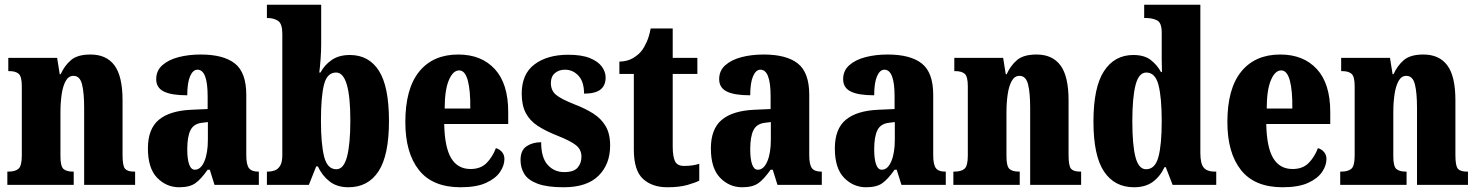

<svg xmlns="http://www.w3.org/2000/svg" viewBox="-20 -780 6233 810"><path d="M11 0V-56H15Q44 -56 58 -68Q72 -80 72 -124V-416Q72 -457 59 -468.5Q46 -480 19 -480H15V-536H221L232 -467H236Q252 -503 279.5 -526.5Q307 -550 362 -550Q429 -550 463 -504Q497 -458 497 -357V-126Q497 -80 507.5 -68Q518 -56 546 -56H550V0H335V-325Q335 -389 326 -424.5Q317 -460 290 -460Q269 -460 257 -438Q245 -416 240 -381Q235 -346 235 -306V-121Q235 -79 247.5 -67.5Q260 -56 288 -56H291V0Z M736 10Q682 10 643 -30Q604 -70 604 -154Q604 -236 650 -274.5Q696 -313 788 -317L856 -320V-374Q856 -486 813 -486Q794 -486 782 -458.5Q770 -431 770 -378Q703 -378 671 -394Q639 -410 639 -446Q639 -482 665 -505Q691 -528 733.5 -539Q776 -550 827 -550Q923 -550 971 -512Q1019 -474 1019 -380V-126Q1019 -86 1030 -71Q1041 -56 1069 -56H1072V0H885L865 -64H856Q828 -24 804 -7Q780 10 736 10ZM802 -64Q827 -64 842 -99Q857 -134 857 -191V-265L832 -262Q797 -258 783.5 -230.5Q770 -203 770 -150Q770 -109 778 -86.5Q786 -64 802 -64Z M1450 10Q1402 10 1370.5 -14.5Q1339 -39 1321 -78H1314L1283 0H1106V-56H1111Q1125 -56 1139 -61Q1153 -66 1162 -81Q1171 -96 1171 -126V-638Q1171 -680 1153 -692Q1135 -704 1109 -704H1106V-760H1335V-593Q1335 -565 1332.5 -531Q1330 -497 1327 -474H1332Q1349 -506 1379.5 -527Q1410 -548 1456 -548Q1536 -548 1578.5 -481.5Q1621 -415 1621 -270Q1621 -125 1577 -57.5Q1533 10 1450 10ZM1399 -66Q1430 -66 1444 -119Q1458 -172 1458 -272Q1458 -474 1398 -474Q1360 -474 1347 -423.5Q1334 -373 1334 -271Q1334 -172 1347.5 -119Q1361 -66 1399 -66Z M1923 10Q1805 10 1747.5 -62.5Q1690 -135 1690 -265Q1690 -406 1748.5 -478Q1807 -550 1913 -550Q2011 -550 2067.5 -488.5Q2124 -427 2124 -308V-257H1854Q1856 -158 1883.5 -112.5Q1911 -67 1965 -67Q2008 -67 2033 -92.5Q2058 -118 2072 -155Q2087 -151 2097.5 -139Q2108 -127 2108 -109Q2108 -82 2089.5 -54.5Q2071 -27 2030.5 -8.5Q1990 10 1923 10ZM1964 -322Q1965 -398 1953.5 -440.5Q1942 -483 1917 -483Q1891 -483 1873.5 -441.5Q1856 -400 1856 -322Z M2358 10Q2288 10 2248 -5Q2208 -20 2192 -46Q2176 -72 2176 -105Q2176 -146 2201.5 -163Q2227 -180 2263 -180Q2263 -115 2290.5 -84.5Q2318 -54 2360 -54Q2401 -54 2417 -73Q2433 -92 2433 -119Q2433 -150 2408.5 -168.5Q2384 -187 2333 -207Q2282 -227 2248.5 -249Q2215 -271 2198 -303.5Q2181 -336 2181 -385Q2181 -468 2235 -508.5Q2289 -549 2377 -549Q2434 -549 2468.5 -535Q2503 -521 2519 -499Q2535 -477 2535 -453Q2535 -419 2513 -402Q2491 -385 2444 -385Q2444 -435 2420.5 -460.5Q2397 -486 2363 -486Q2338 -486 2321 -471.5Q2304 -457 2304 -430Q2304 -399 2324.5 -381Q2345 -363 2403 -340Q2448 -323 2482 -301.5Q2516 -280 2535 -248Q2554 -216 2554 -166Q2554 -87 2505 -38.5Q2456 10 2358 10Z M2795 10Q2731 10 2692.5 -25.5Q2654 -61 2654 -149V-468H2593V-520Q2628 -521 2651.5 -535.5Q2675 -550 2687 -566Q2698 -580 2708.5 -603.5Q2719 -627 2725 -660H2818V-536H2922V-468H2818V-163Q2818 -120 2827.5 -100Q2837 -80 2866 -80Q2903 -80 2930 -89V-18Q2915 -10 2881 0Q2847 10 2795 10Z M3111 10Q3057 10 3018 -30Q2979 -70 2979 -154Q2979 -236 3025 -274.5Q3071 -313 3163 -317L3231 -320V-374Q3231 -486 3188 -486Q3169 -486 3157 -458.5Q3145 -431 3145 -378Q3078 -378 3046 -394Q3014 -410 3014 -446Q3014 -482 3040 -505Q3066 -528 3108.5 -539Q3151 -550 3202 -550Q3298 -550 3346 -512Q3394 -474 3394 -380V-126Q3394 -86 3405 -71Q3416 -56 3444 -56H3447V0H3260L3240 -64H3231Q3203 -24 3179 -7Q3155 10 3111 10ZM3177 -64Q3202 -64 3217 -99Q3232 -134 3232 -191V-265L3207 -262Q3172 -258 3158.5 -230.5Q3145 -203 3145 -150Q3145 -109 3153 -86.5Q3161 -64 3177 -64Z M3634 10Q3580 10 3541 -30Q3502 -70 3502 -154Q3502 -236 3548 -274.5Q3594 -313 3686 -317L3754 -320V-374Q3754 -486 3711 -486Q3692 -486 3680 -458.5Q3668 -431 3668 -378Q3601 -378 3569 -394Q3537 -410 3537 -446Q3537 -482 3563 -505Q3589 -528 3631.5 -539Q3674 -550 3725 -550Q3821 -550 3869 -512Q3917 -474 3917 -380V-126Q3917 -86 3928 -71Q3939 -56 3967 -56H3970V0H3783L3763 -64H3754Q3726 -24 3702 -7Q3678 10 3634 10ZM3700 -64Q3725 -64 3740 -99Q3755 -134 3755 -191V-265L3730 -262Q3695 -258 3681.5 -230.5Q3668 -203 3668 -150Q3668 -109 3676 -86.5Q3684 -64 3700 -64Z M4002 0V-56H4006Q4035 -56 4049 -68Q4063 -80 4063 -124V-416Q4063 -457 4050 -468.5Q4037 -480 4010 -480H4006V-536H4212L4223 -467H4227Q4243 -503 4270.5 -526.5Q4298 -550 4353 -550Q4420 -550 4454 -504Q4488 -458 4488 -357V-126Q4488 -80 4498.5 -68Q4509 -56 4537 -56H4541V0H4326V-325Q4326 -389 4317 -424.5Q4308 -460 4281 -460Q4260 -460 4248 -438Q4236 -416 4231 -381Q4226 -346 4226 -306V-121Q4226 -79 4238.5 -67.5Q4251 -56 4279 -56H4282V0Z M4764 10Q4682 10 4637.5 -56.5Q4593 -123 4593 -267Q4593 -412 4637.5 -480Q4682 -548 4761 -548Q4807 -548 4834 -527.5Q4861 -507 4878 -476H4882Q4881 -499 4881 -529Q4881 -559 4881 -588V-643Q4881 -684 4861.5 -694Q4842 -704 4815 -704H4807V-760H5044V-135Q5044 -89 5058.5 -72.5Q5073 -56 5104 -56H5111V0H4927L4898 -75H4893Q4874 -35 4843 -12.5Q4812 10 4764 10ZM4815 -66Q4853 -66 4867 -117.5Q4881 -169 4881 -269Q4881 -368 4867.5 -421Q4854 -474 4816 -474Q4784 -474 4770.5 -421Q4757 -368 4757 -268Q4757 -167 4770.5 -116.5Q4784 -66 4815 -66Z M5391 10Q5273 10 5215.5 -62.5Q5158 -135 5158 -265Q5158 -406 5216.5 -478Q5275 -550 5381 -550Q5479 -550 5535.5 -488.5Q5592 -427 5592 -308V-257H5322Q5324 -158 5351.5 -112.5Q5379 -67 5433 -67Q5476 -67 5501 -92.5Q5526 -118 5540 -155Q5555 -151 5565.5 -139Q5576 -127 5576 -109Q5576 -82 5557.5 -54.5Q5539 -27 5498.5 -8.5Q5458 10 5391 10ZM5432 -322Q5433 -398 5421.5 -440.5Q5410 -483 5385 -483Q5359 -483 5341.5 -441.5Q5324 -400 5324 -322Z M5634 0V-56H5638Q5667 -56 5681 -68Q5695 -80 5695 -124V-416Q5695 -457 5682 -468.5Q5669 -480 5642 -480H5638V-536H5844L5855 -467H5859Q5875 -503 5902.5 -526.5Q5930 -550 5985 -550Q6052 -550 6086 -504Q6120 -458 6120 -357V-126Q6120 -80 6130.5 -68Q6141 -56 6169 -56H6173V0H5958V-325Q5958 -389 5949 -424.5Q5940 -460 5913 -460Q5892 -460 5880 -438Q5868 -416 5863 -381Q5858 -346 5858 -306V-121Q5858 -79 5870.5 -67.5Q5883 -56 5911 -56H5914V0Z"/></svg>

Font: Noto Serif ExtraCondensed Black
Style: Regular
Weight: 900
Width: 2
Designer: Monotype Design Team
Foundry: Monotype Imaging Inc.
Version: Version 2.015; ttfautohint (v1.8.4.7-5d5b)